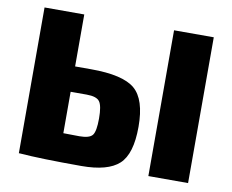

<svg xmlns="http://www.w3.org/2000/svg" viewBox="-77 -789 1082 895"><g transform="rotate(10 464.5 -341.0)"><path d="M252 -444H328Q478 -444 535 -396Q592 -348 592 -218Q592 -89 539 -40.5Q486 8 361 8Q168 8 69 0H64V-690H252ZM865 -690V0H677V-690ZM252 -128 328 -127Q376 -127 390 -145.5Q404 -164 404 -224Q404 -284 389.5 -304Q375 -324 328 -324H252Z"/></g></svg>

Font: Ezarion Extra Bold
Style: Regular
Weight: 800
Designer: Natanael Gama
Version: Version 1.001;PS 001.001;hotconv 1.0.70;makeotf.lib2.5.58329